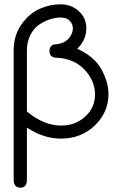

<svg xmlns="http://www.w3.org/2000/svg" viewBox="-20 -635 565 885"><path d="M43 193.8V-401.9Q43 -472.7 79.6 -523.4Q116.2 -574.2 163.6 -594.7Q210.9 -615.2 258.8 -615.2Q308.6 -615.2 343.3 -583.5Q377.9 -551.8 377.9 -504.9Q377.9 -450.7 335.9 -410.2Q415 -375 447.5 -315.4Q480 -255.9 480 -201.2Q480 -117.2 417 -56.6Q354 3.9 261.2 3.9Q180.2 3.9 104 -46.9V192.9Q104 230 74.2 230Q43 230 43 193.8ZM104 -121.1Q182.1 -56.2 262.2 -56.2Q327.1 -56.2 372.6 -97.7Q418 -139.2 418 -199.2Q418 -263.2 368.9 -314.7Q319.8 -366.2 237.8 -369.1Q208 -371.1 208 -399.9Q208 -414.1 215.1 -421.6Q222.2 -429.2 226.6 -429.7Q231 -430.2 242.2 -431.2Q276.4 -435.1 296.1 -457Q315.9 -479 315.9 -503.9Q315.9 -523.9 301.5 -539.1Q287.1 -554.2 258.8 -554.2Q237.8 -554.2 213.9 -547.1Q189.9 -540 164.1 -523.9Q138.2 -507.8 121.1 -475.8Q104 -443.8 104 -400.9Z"/></svg>

Font: CMU Typewriter Text
Style: Light
Weight: 200
Version: Version 0.7.0